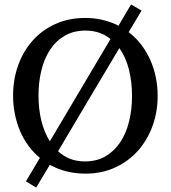

<svg xmlns="http://www.w3.org/2000/svg" viewBox="-20 -768 771 867"><path d="M479 -591.8Q456.5 -610.4 428.2 -620.1Q399.9 -629.9 366.2 -629.9Q312 -629.9 272 -606.4Q231.9 -583 205.6 -542.7Q179.2 -502.4 166.5 -449Q153.8 -395.5 153.8 -335.9Q153.8 -276.4 166.5 -223.6Q179.2 -170.9 205.1 -129.9ZM576.2 -334Q576.2 -398.9 562 -454.6Q547.9 -510.3 519 -550.8Q458.5 -449.2 387.5 -330.1Q316.4 -210.9 242.2 -85Q266.1 -63 296.1 -51Q326.2 -39.1 363.8 -39.1Q418 -39.1 457.8 -63Q497.6 -86.9 523.9 -127.2Q550.3 -167.5 563.2 -220.9Q576.2 -274.4 576.2 -334ZM691.9 -335Q691.9 -262.2 668.5 -198.2Q645 -134.3 602.3 -86.7Q559.6 -39.1 499.5 -11.5Q439.5 16.1 366.2 16.1Q320.8 16.1 280.3 5.9Q239.7 -4.4 205.1 -23.9Q189.5 2.4 174.1 27.8Q158.7 53.2 143.1 79.1L97.2 50.8L160.2 -55.2Q131.3 -78.6 108.9 -109.1Q86.4 -139.6 71 -175.5Q55.7 -211.4 47.4 -251.7Q39.1 -292 39.1 -335.9Q39.1 -409.2 62 -473.1Q85 -537.1 127.4 -584.7Q169.9 -632.3 230.2 -659.7Q290.5 -687 365.2 -687Q407.2 -687 445.1 -677.7Q482.9 -668.5 515.1 -651.9L571.8 -748L619.1 -720.2Q606.4 -698.2 591.6 -673.8Q576.7 -649.4 561 -623Q592.3 -599.1 616.5 -567.9Q640.6 -536.6 657.5 -499.8Q674.3 -462.9 683.1 -421.1Q691.9 -379.4 691.9 -335Z"/></svg>

Font: Charis SIL Phon
Style: Regular
Weight: 400
Foundry: SIL International
Version: Version 5.000